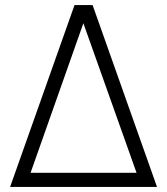

<svg xmlns="http://www.w3.org/2000/svg" viewBox="-20 -740 662 760"><path d="M20 0H601.5L346.5 -720H275ZM101 -56 310 -648 520.5 -56Z"/></svg>

Font: Eudonet Light
Style: Regular
Weight: 300
Designer: Mikhail Sharanda
Foundry: Mikhail Sharanda
Version: Version 4.503;Glyphs 3.1.2 (3151)